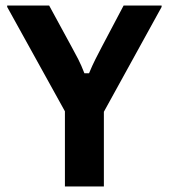

<svg xmlns="http://www.w3.org/2000/svg" viewBox="-20 -670 607 690"><path d="M353.3 0H213.3V-270L5.8 -645V-650H156.7L238.3 -500Q250 -479.2 261.2 -457.1Q272.5 -435 283.3 -406.7H300Q311.7 -435 322.9 -457.1Q334.2 -479.2 345 -500L424.2 -650H560.8V-645L353.3 -268.3Z"/></svg>

Font: Familjen Grotesk Variable
Style: Regular
Weight: 400
Designer: Anders Wikstroem, Jonas Baeckman, Matilda Gysing, Kristian Moeller
Foundry: Familjen STHLM AB
Version: Version 2.000